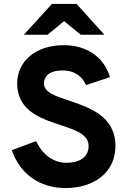

<svg xmlns="http://www.w3.org/2000/svg" viewBox="-20 -941 655 973"><path d="M389 -765H509L368 -921H243L101 -765H221L305 -834ZM312 12C454 12 565 -65 565 -201C565 -352 434 -396 330 -431C261 -454 203 -473 203 -517C203 -560 237 -584 296 -584C361 -584 397 -552 416 -510L537 -550C511 -642 429 -712 304 -712C153 -712 67 -624 67 -519C67 -380 185 -341 287 -307C363 -282 429 -260 429 -201C429 -145 384 -116 316 -116C248 -116 193 -161 163 -226L40 -180C80 -61 180 12 312 12Z"/></svg>

Font: Overpass ExtraBold
Style: Regular
Weight: 800
Designer: Delve Withrington, Thomas Jockin
Foundry: Delve Fonts
Version: Version 3.000;DELV;Overpass